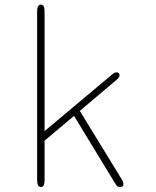

<svg xmlns="http://www.w3.org/2000/svg" viewBox="-20 -786 659 812"><path d="M153 5Q137 5 137 -24V-738Q137 -766.5 153 -766.5Q168.5 -766.5 168.5 -738V-231.5L454 -471Q458.5 -475 463 -477.5Q467.5 -480 474 -480Q479.5 -480 482.5 -476.5Q485.5 -473 485.5 -468.5Q485.5 -463.5 483.5 -459.5Q481.5 -455.5 473 -448.5L317.5 -317L495.5 -26.5Q499 -21.5 500.5 -16.8Q502 -12 502 -8Q502 0 497.2 2.5Q492.5 5 487 5Q479 5 474.5 -0.2Q470 -5.5 463.5 -16L293 -296L168.5 -191V-24Q168.5 5 153 5Z"/></svg>

Font: Sono ExtraLight
Style: Regular
Weight: 200
Designer: Tyler Finck
Foundry: Tyler Finck
Version: Version 2.112